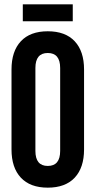

<svg xmlns="http://www.w3.org/2000/svg" viewBox="-20 -854 440 884"><path d="M33 -166V-534Q33 -618 76 -664Q119 -710 200 -710Q281 -710 324 -664Q367 -618 367 -534V-166Q367 -82 324 -36Q281 10 200 10Q119 10 76 -36Q33 -82 33 -166ZM257 -159V-541Q257 -610 200 -610Q143 -610 143 -541V-159Q143 -90 200 -90Q257 -90 257 -159ZM85 -834H315V-756H85Z"/></svg>

Font: kids-team
Style: team
Weight: 400
Designer: Ryoichi Tsunekawa, Thomas Gollenia, Laura Emeder
Foundry: Ryoichi Tsunekawa, Thomas Gollenia, Laura Emeder
Version: Version 2.000